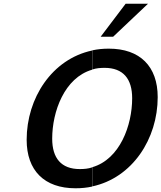

<svg xmlns="http://www.w3.org/2000/svg" viewBox="-20 -997 866 1030"><path d="M774 -977H654L520 -800H587ZM475 -624C495 -631 518 -633 541 -633C641 -633 689 -574 689 -470C689 -324 623 -143 475 -100V3C690 -43 826 -252 826 -476C826 -641 731 -736 564 -736C532 -736 503 -733 475 -727ZM474 -99C454 -92 431 -90 408 -90C308 -90 260 -149 260 -253C260 -399 326 -580 474 -623V-726C259 -680 123 -471 123 -247C123 -82 218 13 385 13C417 13 446 10 474 4Z"/></svg>

Font: Perun SemiBold Italic
Style: Regular
Weight: 400
Italic angle: -12°
Foundry: Copyright (c) Stefan Peev, Context Ltd, 2016
Version: Version 1.026